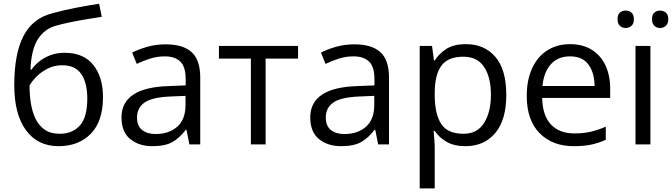

<svg xmlns="http://www.w3.org/2000/svg" viewBox="-20 -785 3654 1044"><path d="M57.6 -321.3Q57.6 -492.7 107.7 -589.4Q157.7 -686 266.6 -713.4Q329.1 -730.5 393.6 -742.9Q458 -755.4 519 -764.6L533.2 -693.4Q492.2 -687.5 446.3 -679.7Q400.4 -671.9 357.9 -663.1Q315.4 -654.3 285.2 -645.5Q223.1 -628.9 186.8 -573.2Q150.4 -517.6 145.5 -406.7H151.4Q166 -428.2 191.4 -449.2Q216.8 -470.2 252 -484.1Q287.1 -498 331.1 -498Q434.6 -498 487.3 -431.9Q540 -365.7 540 -256.8Q540 -125.5 473.9 -57.9Q407.7 9.8 298.3 9.8Q185.1 9.8 121.3 -76.9Q57.6 -163.6 57.6 -321.3ZM304.7 -57.6Q374 -57.6 414.3 -102.5Q454.6 -147.5 454.6 -249Q454.6 -334 422.1 -382.1Q389.6 -430.2 318.4 -430.2Q273.9 -430.2 237.8 -411.4Q201.7 -392.6 176.8 -366.7Q151.9 -340.8 140.6 -320.3Q140.6 -270.5 147.9 -223.6Q155.3 -176.8 173.3 -139.2Q191.4 -101.6 223.4 -79.6Q255.4 -57.6 304.7 -57.6Z M880.4 -543.9Q976.1 -543.9 1022.5 -501Q1068.8 -458 1068.8 -363.8V0H1009.8L994.1 -79.1H990.2Q956.5 -34.7 917.2 -12.5Q877.9 9.8 808.6 9.8Q735.4 9.8 688 -28.8Q640.6 -67.4 640.6 -147Q640.6 -227.1 704.1 -270Q767.6 -313 897.5 -316.9L989.7 -320.8V-353.5Q989.7 -422.9 960 -450.7Q930.2 -478.5 876 -478.5Q834 -478.5 795.9 -466.3Q757.8 -454.1 723.6 -437.5L698.7 -499Q734.9 -517.6 781.7 -530.8Q828.6 -543.9 880.4 -543.9ZM988.8 -263.7 907.2 -260.3Q807.1 -256.3 766.1 -227.5Q725.1 -198.7 725.1 -146Q725.1 -100.1 752.9 -78.1Q780.8 -56.2 826.7 -56.2Q897.9 -56.2 943.4 -95.7Q988.8 -135.3 988.8 -214.4Z M1600.6 -466.3H1424.3V0H1344.2V-466.3H1170.4V-535.2H1600.6Z M1906.7 -543.9Q2002.4 -543.9 2048.8 -501Q2095.2 -458 2095.2 -363.8V0H2036.1L2020.5 -79.1H2016.6Q1982.9 -34.7 1943.6 -12.5Q1904.3 9.8 1835 9.8Q1761.7 9.8 1714.4 -28.8Q1667 -67.4 1667 -147Q1667 -227.1 1730.5 -270Q1793.9 -313 1923.8 -316.9L2016.1 -320.8V-353.5Q2016.1 -422.9 1986.3 -450.7Q1956.5 -478.5 1902.3 -478.5Q1860.4 -478.5 1822.3 -466.3Q1784.2 -454.1 1750 -437.5L1725.1 -499Q1761.2 -517.6 1808.1 -530.8Q1855 -543.9 1906.7 -543.9ZM2015.1 -263.7 1933.6 -260.3Q1833.5 -256.3 1792.5 -227.5Q1751.5 -198.7 1751.5 -146Q1751.5 -100.1 1779.3 -78.1Q1807.1 -56.2 1853 -56.2Q1924.3 -56.2 1969.7 -95.7Q2015.1 -135.3 2015.1 -214.4Z M2513.7 -544.9Q2613.8 -544.9 2673.3 -476.1Q2732.9 -407.2 2732.9 -269Q2732.9 -132.3 2672.6 -61.3Q2612.3 9.8 2511.7 9.8Q2447.8 9.8 2407 -14.6Q2366.2 -39.1 2343.8 -73.2H2337.9Q2339.4 -54.2 2341.6 -27.3Q2343.8 -0.5 2343.8 19.5V239.3H2262.2V-535.2H2329.1L2339.8 -456.1H2343.8Q2366.7 -492.7 2406.7 -518.8Q2446.8 -544.9 2513.7 -544.9ZM2499.5 -476.6Q2416 -476.6 2380.4 -428.2Q2344.7 -379.9 2343.8 -283.7V-268.1Q2343.8 -166.5 2378.4 -112.1Q2413.1 -57.6 2500.5 -57.6Q2575.2 -57.6 2612.3 -116.7Q2649.4 -175.8 2649.4 -270Q2649.4 -364.7 2612.5 -420.7Q2575.7 -476.6 2499.5 -476.6Z M3080.1 -544.9Q3148.4 -544.9 3197.3 -514.6Q3246.1 -484.4 3272 -429.9Q3297.9 -375.5 3297.9 -302.7V-252.4H2928.2Q2929.7 -158.2 2975.1 -108.9Q3020.5 -59.6 3103 -59.6Q3153.8 -59.6 3192.9 -68.8Q3231.9 -78.1 3273.9 -96.2V-24.9Q3233.4 -6.8 3193.6 1.5Q3153.8 9.8 3099.6 9.8Q2983.9 9.8 2914.1 -60.8Q2844.2 -131.3 2844.2 -263.7Q2844.2 -350.1 2873.3 -413.3Q2902.3 -476.6 2955.3 -510.7Q3008.3 -544.9 3080.1 -544.9ZM3079.1 -478.5Q3014.2 -478.5 2975.6 -436Q2937 -393.6 2929.7 -317.4H3212.9Q3212.4 -389.2 3179.9 -433.8Q3147.5 -478.5 3079.1 -478.5Z M3516.6 0H3435.5V-535.2H3516.6ZM3337.9 -680.7Q3337.9 -705.1 3350.6 -716.3Q3363.3 -727.5 3381.8 -727.5Q3400.9 -727.5 3413.8 -716.3Q3426.8 -705.1 3426.8 -680.7Q3426.8 -656.7 3413.8 -644.8Q3400.9 -632.8 3381.8 -632.8Q3363.3 -632.8 3350.6 -644.8Q3337.9 -656.7 3337.9 -680.7ZM3525.4 -680.7Q3525.4 -705.1 3538.1 -716.3Q3550.8 -727.5 3568.8 -727.5Q3587.4 -727.5 3600.6 -716.3Q3613.8 -705.1 3613.8 -680.7Q3613.8 -656.7 3600.6 -644.8Q3587.4 -632.8 3568.8 -632.8Q3550.8 -632.8 3538.1 -644.8Q3525.4 -656.7 3525.4 -680.7Z"/></svg>

Font: Open Sans
Style: Regular
Weight: 400
Designer: Monotype Design Team
Foundry: Monotype Imaging Inc.
Version: Version 3.000; ttfautohint (v1.8.4)